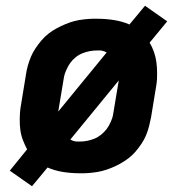

<svg xmlns="http://www.w3.org/2000/svg" viewBox="-20 -593 640 666"><path d="M91 53 14 -1 74 -75Q66 -90 59.5 -107Q53 -124 50.5 -142.5Q48 -161 48.5 -183Q49 -205 51 -218L70 -334Q72 -349 76.5 -365Q81 -381 87.5 -396.5Q94 -412 103.5 -426Q113 -440 124 -453Q135 -466 148.5 -476.5Q162 -487 177 -495Q192 -503 207.5 -509.5Q223 -516 238.5 -520Q254 -524 273 -526Q292 -528 303 -528H316Q346 -528 375 -523.5Q404 -519 429 -508L483 -573L560 -519L499 -445Q508 -430 514 -413Q520 -396 522.5 -377.5Q525 -359 525 -337Q525 -315 523 -302L504 -186Q501 -171 497 -155Q493 -139 486.5 -123.5Q480 -108 470.5 -94Q461 -80 450 -67Q439 -54 425 -43.5Q411 -33 396.5 -25Q382 -17 366 -10.5Q350 -4 334.5 0Q319 4 300 6Q281 8 271 8H257Q227 8 198.5 3.5Q170 -1 145 -12ZM182 -206 350 -411Q342 -415 336.5 -416.5Q331 -418 327 -418H317Q304 -418 291 -415.5Q278 -413 265.5 -408Q253 -403 242 -394Q231 -385 223.5 -374.5Q216 -364 209.5 -349Q203 -334 202 -326ZM247 -102H257Q270 -102 282.5 -104.5Q295 -107 307.5 -112Q320 -117 331 -126Q342 -135 350 -145.5Q358 -156 364.5 -171Q371 -186 372 -194L392 -314L224 -109Q231 -105 237 -103.5Q243 -102 247 -102Z"/></svg>

Font: Iosevka Aile Extrabold
Style: Italic
Weight: 800
Italic angle: -9°
Designer: Belleve Invis
Foundry: Belleve Invis
Version: Version 31.1.0; ttfautohint (v1.8.4)